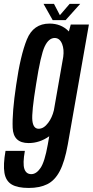

<svg xmlns="http://www.w3.org/2000/svg" viewBox="-63 -722 471 973"><path d="M82.5 230.5Q26 230.5 -3.8 212.8Q-33.5 195 -40.5 154Q-47.5 113 -35 42.5H63Q51.5 107 60.5 133.8Q69.5 160.5 95.5 160.5Q121 160.5 142.2 129.5Q163.5 98.5 179 11.5L186.5 -31.5Q138 3 82 3Q4.5 3 1.2 -74.2Q-2 -151.5 19 -291.5Q40.5 -441.5 73.2 -522Q106 -602.5 188 -602.5Q246 -602.5 283.5 -565Q284.5 -563.5 286 -562.5L295.5 -597.5H387.5L280.5 10.5Q265 97 240 144.8Q215 192.5 176.5 211.5Q138 230.5 82.5 230.5ZM257.5 -434Q262.5 -472 252 -498.5Q240 -529.5 214 -529.5Q184 -529.5 163.5 -486.5Q143 -443.5 120 -295.5Q96.5 -152 101 -110.8Q105.5 -69.5 133 -69.5Q159 -69.5 181.5 -100Q201 -126 210 -163ZM204 -620 157.5 -702.5H210.5L240.5 -645L290 -702.5H343.5L269.5 -620Z"/></svg>

Font: Anybody Condensed Medium
Style: Italic
Weight: 500
Width: 3
Italic angle: -10°
Designer: Tyler Finck
Foundry: Etcetera Type Company
Version: Version 1.010; ttfautohint (v1.8.3) -l 8 -r 50 -G 200 -x 14 